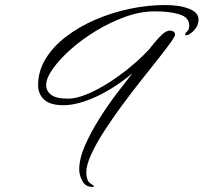

<svg xmlns="http://www.w3.org/2000/svg" viewBox="-20 -624 807 761"><path d="M347 117Q319 117 306.5 93.5Q294 70 294 48Q294 5 316.5 -46.5Q339 -98 372.5 -151.5Q406 -205 442 -252.5Q478 -300 505 -334Q463 -298 414.5 -269Q366 -240 318.5 -223.5Q271 -207 232 -207Q178 -207 154.5 -229.5Q131 -252 131 -286Q131 -342 160.5 -390.5Q190 -439 241.5 -478.5Q293 -518 358 -546Q423 -574 494 -589Q565 -604 635 -604Q691 -604 729 -589.5Q767 -575 767 -546Q766 -520 747.5 -502Q729 -484 718 -484Q714 -484 714 -487Q714 -493 722 -500Q730 -507 730 -523Q730 -555 691.5 -567Q653 -579 593 -579Q537 -579 477 -557.5Q417 -536 361 -502Q305 -468 260.5 -428.5Q216 -389 189.5 -351.5Q163 -314 163 -287Q163 -263 183 -248Q203 -233 250 -233Q281 -233 322 -249.5Q363 -266 407.5 -294Q452 -322 494 -356.5Q536 -391 569 -426Q578 -437 592.5 -455Q607 -473 623.5 -488Q640 -503 654 -503Q661 -503 667.5 -499Q674 -495 674 -487Q674 -480 655 -453.5Q636 -427 604.5 -387.5Q573 -348 535.5 -300.5Q498 -253 460.5 -202Q423 -151 391.5 -102Q360 -53 341 -11Q322 31 322 60Q322 70 325 82.5Q328 95 335 100Q338 103 345 107.5Q352 112 352 115Q352 117 347 117Z"/></svg>

Font: Beau Rivage
Style: Regular
Weight: 400
Designer: Robert E. Leuschke
Foundry: Robert E. Leuschke
Version: Version 1.010; ttfautohint (v1.8.3)